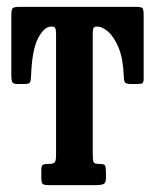

<svg xmlns="http://www.w3.org/2000/svg" viewBox="-20 -540 452 560"><path d="M100.5 -20.5V-44.5Q100.5 -56.5 105 -59.2Q109.5 -62 121 -62H123Q136 -62 139.8 -66.5Q143.5 -71 143.5 -89.5V-440Q143.5 -454 141 -458.2Q138.5 -462.5 132.5 -462.5H129.5Q108.5 -462.5 90.8 -428Q73 -393.5 70.5 -315.5Q70 -304 67.2 -299.5Q64.5 -295 51.5 -295H30Q17 -295 15 -302.2Q13 -309.5 13 -320.5V-493.5Q13 -511 16.5 -515.5Q20 -520 37 -520H378Q392.5 -520 395.8 -515.8Q399 -511.5 399 -496.5V-310.5Q399 -299.5 395 -297.2Q391 -295 380 -295H360.5Q346.5 -295 343.8 -300.8Q341 -306.5 341 -318.5Q339 -369.5 325.8 -401.2Q312.5 -433 295.2 -447.8Q278 -462.5 264.5 -462.5H261Q255.5 -462.5 253 -458.5Q250.5 -454.5 250.5 -441V-90.5Q250.5 -71.5 253.2 -66.8Q256 -62 267 -62H269Q283.5 -62 286.2 -57.5Q289 -53 289 -37.5V-21Q289 -6 281.2 -3Q273.5 0 260 0H123.5Q109 0 104.8 -3.2Q100.5 -6.5 100.5 -20.5Z"/></svg>

Font: Besley* Condensed Medium
Style: Regular
Weight: 500
Width: 3
Designer: Owen Earl
Foundry: indestructible type*
Version: Version 3.000; ttfautohint (v1.8.3)